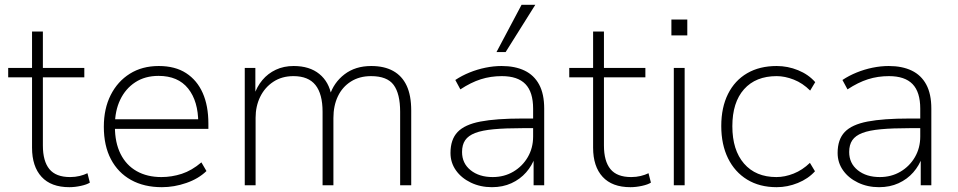

<svg xmlns="http://www.w3.org/2000/svg" viewBox="-20 -769 3976 797"><path d="M268 8Q192 8 152.5 -35Q113 -78 113 -156V-448H14V-487H113V-638H158V-487H330V-448H158V-165Q158 -100 185 -67Q212 -34 271 -34Q292 -34 310.5 -38.5Q329 -43 343 -50L353 -11Q341 -3 316 2.5Q291 8 268 8Z M652 8Q578 8 524 -22Q470 -52 440.5 -108Q411 -164 411 -243Q411 -318 439.5 -374.5Q468 -431 519 -463Q570 -495 639 -495Q707 -495 752.5 -465.5Q798 -436 821.5 -383Q845 -330 845 -256V-234H440V-274H823L803 -258Q803 -349 761 -401.5Q719 -454 638 -454Q582 -454 541.5 -427.5Q501 -401 479 -355Q457 -309 457 -249V-243Q457 -177 480.5 -130Q504 -83 547.5 -58.5Q591 -34 650 -34Q693 -34 734.5 -47.5Q776 -61 816 -95L837 -59Q804 -27 753.5 -9.5Q703 8 652 8Z M996 0V-487H1040V-372H1034Q1046 -409 1069 -436.5Q1092 -464 1125 -479.5Q1158 -495 1199 -495Q1265 -495 1305.5 -462Q1346 -429 1356 -371H1348Q1365 -426 1410 -460.5Q1455 -495 1521 -495Q1575 -495 1612 -474.5Q1649 -454 1668 -413.5Q1687 -373 1687 -310V0H1641V-305Q1641 -380 1614 -416.5Q1587 -453 1520 -453Q1472 -453 1436.5 -430.5Q1401 -408 1382.5 -369Q1364 -330 1364 -279V0H1319V-305Q1319 -379 1289.5 -416Q1260 -453 1198 -453Q1150 -453 1114.5 -429.5Q1079 -406 1060 -367Q1041 -328 1041 -280V0Z M2022 8Q1974 8 1934.5 -11Q1895 -30 1872.5 -62Q1850 -94 1850 -134Q1850 -190 1879.5 -221Q1909 -252 1974.5 -264.5Q2040 -277 2147 -277H2205V-237H2149Q2078 -237 2029.5 -232.5Q1981 -228 1952.5 -217Q1924 -206 1911 -187Q1898 -168 1898 -138Q1898 -91 1933.5 -62.5Q1969 -34 2025 -34Q2073 -34 2111 -56.5Q2149 -79 2171 -117Q2193 -155 2193 -202V-318Q2193 -387 2161 -420Q2129 -453 2063 -453Q2017 -453 1976 -440Q1935 -427 1891 -398L1870 -437Q1897 -455 1929 -468Q1961 -481 1995 -488Q2029 -495 2062 -495Q2118 -495 2157.5 -476Q2197 -457 2218 -418Q2239 -379 2239 -318V0H2195V-117H2201Q2189 -82 2164 -53.5Q2139 -25 2103 -8.5Q2067 8 2022 8ZM2041 -553 2145 -749H2202L2079 -553Z M2597 8Q2521 8 2481.5 -35Q2442 -78 2442 -156V-448H2343V-487H2442V-638H2487V-487H2659V-448H2487V-165Q2487 -100 2514 -67Q2541 -34 2600 -34Q2621 -34 2639.5 -38.5Q2658 -43 2672 -50L2682 -11Q2670 -3 2645 2.5Q2620 8 2597 8Z M2767 -622V-688H2833V-622ZM2777 0V-487H2822V0Z M3204 8Q3133 8 3081.5 -23.5Q3030 -55 3002 -112Q2974 -169 2974 -246Q2974 -323 3002 -379Q3030 -435 3081.5 -465Q3133 -495 3204 -495Q3250 -495 3293 -477.5Q3336 -460 3364 -428L3343 -393Q3312 -424 3275 -438.5Q3238 -453 3204 -453Q3117 -453 3068.5 -398.5Q3020 -344 3020 -245Q3020 -146 3068.5 -90Q3117 -34 3203 -34Q3238 -34 3274.5 -48.5Q3311 -63 3342 -93L3363 -58Q3335 -27 3292 -9.5Q3249 8 3204 8Z M3629 8Q3581 8 3541.5 -11Q3502 -30 3479.5 -62Q3457 -94 3457 -134Q3457 -190 3486.5 -221Q3516 -252 3581.5 -264.5Q3647 -277 3754 -277H3812V-237H3756Q3685 -237 3636.5 -232.5Q3588 -228 3559.5 -217Q3531 -206 3518 -187Q3505 -168 3505 -138Q3505 -91 3540.5 -62.5Q3576 -34 3632 -34Q3680 -34 3718 -56.5Q3756 -79 3778 -117Q3800 -155 3800 -202V-318Q3800 -387 3768 -420Q3736 -453 3670 -453Q3624 -453 3583 -440Q3542 -427 3498 -398L3477 -437Q3504 -455 3536 -468Q3568 -481 3602 -488Q3636 -495 3669 -495Q3725 -495 3764.5 -476Q3804 -457 3825 -418Q3846 -379 3846 -318V0H3802V-117H3808Q3796 -82 3771 -53.5Q3746 -25 3710 -8.5Q3674 8 3629 8Z"/></svg>

Font: Nunito Sans 10pt ExtraLight
Style: Regular
Weight: 250
Designer: Vernon Adams
Foundry: Vernon Adams
Version: Version 3.101;gftools[0.9.27]